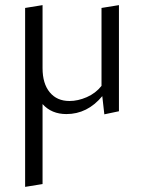

<svg xmlns="http://www.w3.org/2000/svg" viewBox="-20 -440 561 749"><path d="M376 -409 444 -420V-6L387 6L379 -65Q321 5 239 5Q181 5 146 -34V278L78 289V-409L146 -420V-174Q146 -114 174 -80Q202 -46 251 -46Q284 -46 318.5 -61Q353 -76 376 -105Z"/></svg>

Font: EauTest
Style: Italic
Weight: 400
Italic angle: -12°
Designer: Christian Thalmann (Catharsis Fonts)
Version: Version 0.001;PS 000.001;hotconv 1.0.88;makeotf.lib2.5.64775